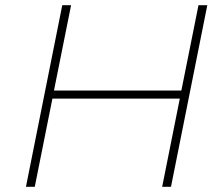

<svg xmlns="http://www.w3.org/2000/svg" viewBox="-20 -720 863 740"><path d="M745 -700H779L639 0H605L673 -340H182L114 0H80L220 -700H254L188 -371H679Z"/></svg>

Font: Montserrat ExtraLight
Style: Italic
Weight: 200
Italic angle: -11.3°
Designer: Julieta Ulanovsky
Foundry: Julieta Ulanovsky
Version: Version 9.000; ttfautohint (v1.8.4.7-5d5b)